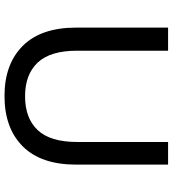

<svg xmlns="http://www.w3.org/2000/svg" viewBox="22 -762 748 831"><g transform="rotate(90 395.5 -346.0)"><path d="M395 8Q257 8 178 -71Q99 -150 99 -302V-700H199V-306Q199 -190 250.5 -135.5Q302 -81 396 -81Q491 -81 542.5 -135.5Q594 -190 594 -306V-700H692V-302Q692 -150 613 -71Q534 8 395 8Z"/></g></svg>

Font: Montserrat Z Med
Style: Regular
Weight: 500
Designer: Julieta Ulanovsky
Foundry: Julieta Ulanovsky
Version: Version 8.000